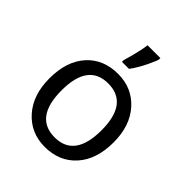

<svg xmlns="http://www.w3.org/2000/svg" viewBox="-215 -893 1030 1030"><g transform="rotate(45 300.0 -378.0)"><path d="M297.9 9.8Q192.4 9.8 124.3 -66.2Q56.2 -142.1 56.2 -269Q56.2 -397.5 122.3 -471.7Q188.5 -545.9 300.8 -545.9Q407.2 -545.9 475.1 -470.2Q543 -394.5 543 -269Q543 -139.6 476.1 -64.9Q409.2 9.8 297.9 9.8ZM299.8 -64Q451.2 -64 451.2 -269Q451.2 -472.2 298.8 -472.2Q147.9 -472.2 147.9 -269Q147.9 -64 299.8 -64ZM269 -619.1 283.7 -671.4Q298.3 -727.1 303.2 -766.1H400.4V-755.9Q400.4 -748 376.2 -697.3Q352.1 -646.5 322.3 -606H269Z"/></g></svg>

Font: WenQuanYi Micro Hei Mono
Style: Regular
Weight: 400
Foundry: Ascender Corporation
Version: Version 0.2.0-beta